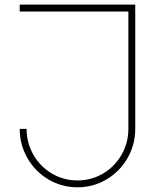

<svg xmlns="http://www.w3.org/2000/svg" viewBox="-20 -798 660 818"><path d="M64 -778.3H556.2V-249Q556.2 -181.6 523.2 -124.3Q490.2 -66.9 433.6 -33.4Q377 0 310.1 0Q243.2 0 186.5 -33.4Q129.9 -66.9 96.9 -124.3Q64 -181.6 64 -249H93.3Q93.3 -189.5 122.3 -138.7Q151.4 -87.9 201.2 -58.6Q251 -29.3 310.1 -29.3Q369.1 -29.3 418.9 -58.6Q468.8 -87.9 497.8 -138.7Q526.9 -189.5 526.9 -249V-749H64Z"/></svg>

Font: Cherry
Style: Light
Weight: 300
Designer: Amin Abedi
Version: Version 1.00 ; ttfautohint (v1.6)